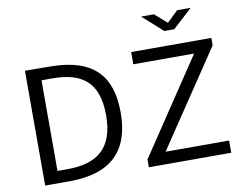

<svg xmlns="http://www.w3.org/2000/svg" viewBox="-94 -1060 1512 1191"><g transform="rotate(-10 662.0 -464.5)"><path d="M1092 -929 1022 -862 946 -929H865L991 -816H1054L1177 -929ZM97 -723V0H251C514 0 637 -125 637 -366C637 -596 527 -719 261 -722C200 -723 105 -723 97 -723ZM750 0H1269V-77H869L1271 -676V-723H766V-646H1149L750 -49ZM188 -647H255C438 -647 545 -577 545 -364C545 -153 435 -76 251 -76H188Z"/></g></svg>

Font: United Sans
Style: Regular
Weight: 400
Designer: Pablo Impallari, Rodrigo Fuenzalida (Modified by Dan O. Williams)
Version: Version 1.000;PS 001.000;hotconv 1.0.88;makeotf.lib2.5.64775